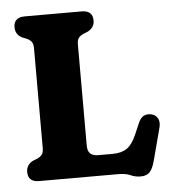

<svg xmlns="http://www.w3.org/2000/svg" viewBox="-52 -748 729 813"><g transform="rotate(-5 312.5 -341.0)"><path d="M342.5 -612 324 -604.5Q310.5 -598.5 303.8 -589.5Q297 -580.5 297 -562.5V-132.5Q297 -108.5 308.2 -98Q319.5 -87.5 341.5 -87.5H403Q440.5 -87.5 463.8 -103.2Q487 -119 504.5 -159.5L526 -209Q535.5 -230.5 549.2 -237.2Q563 -244 581 -240Q599.5 -236 608 -220.2Q616.5 -204.5 610.5 -181.5L574 -43Q565.5 -11 552.5 3.5Q539.5 18 513.5 18Q490.5 18 471 9Q451.5 0 418.5 0H83.5Q36 0 36 -42.5Q36 -73.5 65 -88L84 -95.5Q97 -101.5 103.8 -110.5Q110.5 -119.5 110.5 -137.5V-562.5Q110.5 -580.5 103.8 -589.5Q97 -598.5 84 -604.5L65 -612Q36 -626.5 36 -657.5Q36 -700 83.5 -700H324.5Q372 -700 372 -657.5Q372 -626.5 342.5 -612Z"/></g></svg>

Font: Fraunces 72pt S100
Style: Bold
Weight: 700
Version: Version 1.000; ttfautohint (v1.8.3)